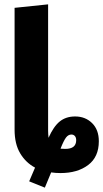

<svg xmlns="http://www.w3.org/2000/svg" viewBox="-20 -778 474 882"><path d="M434 -129Q434 -57 385 -20Q336 17 258 17Q236 17 215 14L186 84L114 55L141 -8Q98 -31 72.5 -74Q47 -117 47 -182V-742L201 -758V-178Q201 -163 203 -145Q226 -197 254.5 -220Q283 -243 325 -243Q372 -243 403 -212.5Q434 -182 434 -129ZM330 -134Q330 -146 324 -153Q318 -160 308 -160Q294 -160 283.5 -146.5Q273 -133 258 -95Q265 -94 280 -94Q330 -94 330 -134Z"/></svg>

Font: Fira Sans Condensed
Style: Bold
Weight: 700
Width: 3
Designer: bBox Type GmbH & Carrois Corporate GbR & Edenspiekermann AG
Foundry: bBox Type GmbH & Carrois Corporate GbR & Edenspiekermann AG
Version: Version 4.301